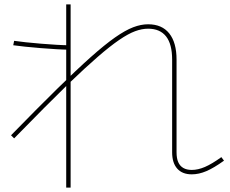

<svg xmlns="http://www.w3.org/2000/svg" viewBox="-20 -795 1040 870"><path d="M849 -5Q806 -5 783 -31Q760 -57 760 -105V-525Q760 -595 732.5 -630Q705 -665 651 -665Q623 -665 592 -653.5Q561 -642 520 -614Q479 -586 423 -537.5Q367 -489 290 -415Q240 -366 179 -305Q118 -244 44 -168L30 -182Q150 -305 238.5 -392Q327 -479 391 -536Q455 -593 501.5 -625.5Q548 -658 583.5 -671.5Q619 -685 651 -685Q714 -685 747 -643.5Q780 -602 780 -525V-105Q780 -78 787.5 -60.5Q795 -43 810.5 -34Q826 -25 849 -25Q877 -25 908.5 -38.5Q940 -52 983 -83L995 -67Q949 -34 915 -19.5Q881 -5 849 -5ZM280 55V-775H300V55ZM292 -570Q270 -570 236 -572Q202 -574 164.5 -577Q127 -580 94 -583.5Q61 -587 40 -590L44 -610Q64 -607 96.5 -603.5Q129 -600 166 -597Q203 -594 236.5 -592Q270 -590 292 -590Z"/></svg>

Font: M PLUS 2 Thin
Style: Regular
Weight: 100
Designer: Coji Morishita
Foundry: UNDERFOREST DESIGN
Version: Version 1.001